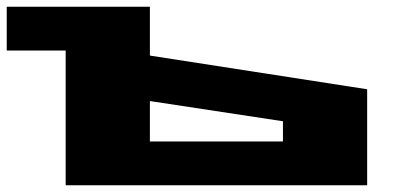

<svg xmlns="http://www.w3.org/2000/svg" viewBox="-20 -550 1170 570"><path d="M0 -400V-530H425V-385L1070 -285V0H175V-400ZM425 -130H820V-190L425 -250Z"/></svg>

Font: Stalin One
Style: Regular
Weight: 400
Designer: Jovanny Lemonad
Foundry: Alexey Maslov, Jovanny Lemonad
Version: Version 3.002; ttfautohint (v0.91) -l 8 -r 50 -G 200 -x 0 -w